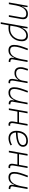

<svg xmlns="http://www.w3.org/2000/svg" viewBox="2239 -2809 795 5313"><g transform="rotate(90 2636.5 -152.5)"><path d="M48.3 0 139.6 -517.6H177.7L159.2 -365.7H166.5Q188 -442.9 238 -485.1Q288.1 -527.3 364.7 -527.3Q511.7 -527.3 511.7 -394.5Q511.7 -370.1 506.3 -340.3L446.3 0H399.4L460 -344.2Q463.9 -366.7 463.9 -385.7Q463.9 -424.3 447.3 -447.8Q421.9 -482.4 355 -482.4Q305.7 -482.4 262.5 -455.3Q219.2 -428.2 185.3 -366.2Q151.4 -304.2 130.4 -198.7L95.2 0Z M642.1 224.6H595.2L635.3 -0.5Q634.8 -0.5 634.3 -0.5L635.3 -1.5L726.6 -517.6H766.6L748 -375.5L746.1 -365.7H753.4Q779.8 -437.5 833.3 -482.4Q886.7 -527.3 971.7 -527.3Q1043 -527.3 1082 -484.1Q1121.1 -440.9 1121.1 -361.3Q1121.1 -282.2 1094.2 -214.6Q1067.4 -147 1019.3 -96.7Q971.2 -46.4 906.5 -18.3Q841.8 9.8 765.6 9.8Q744.1 9.8 723.1 8.5Q702.1 7.3 680.7 5.4ZM689.5 -42.5Q723.6 -35.2 776.4 -35.2Q861.3 -35.2 928.7 -77.4Q996.1 -119.6 1035.2 -192.4Q1074.2 -265.1 1074.2 -356.4Q1074.2 -416.5 1043.5 -449.5Q1012.7 -482.4 957 -482.4Q911.1 -482.4 864.3 -453.9Q817.4 -425.3 778.8 -364.7Q740.2 -304.2 718.3 -208Z M1373.5 10.3Q1222.7 10.3 1222.7 -145Q1222.7 -227.1 1250.5 -317.6Q1278.3 -408.2 1325.2 -527.3L1369.6 -518.1Q1320.8 -388.7 1295.2 -300.8Q1269.5 -212.9 1269.5 -147.5Q1269.5 -34.7 1378.4 -34.7Q1469.2 -34.7 1529.3 -112.8Q1589.4 -190.9 1620.1 -358.4L1648.9 -517.6H1695.3L1622.6 -106.9Q1621.1 -97.7 1621.1 -89.8Q1621.1 -69.3 1632.3 -58.1Q1647.5 -43 1690.4 -40.5L1699.2 -40L1690.9 4.9H1685.5Q1632.8 4.9 1607.7 -13.9Q1582.5 -32.7 1579.1 -66.9Q1578.1 -74.2 1578.1 -82Q1578.1 -110.8 1587.9 -147H1578.6Q1559.6 -103 1533.4 -67.4Q1507.3 -31.7 1468.8 -10.7Q1430.2 10.3 1373.5 10.3Z M2000 -155.3Q1920.9 -155.3 1879.9 -199.5Q1838.9 -243.7 1838.9 -324.7Q1838.9 -372.1 1852.1 -418.7Q1865.2 -465.3 1887.7 -530.3L1934.1 -520.5Q1916.5 -468.8 1905.8 -433.8Q1895 -398.9 1890.1 -374Q1885.3 -349.1 1885.3 -326.2Q1885.3 -263.2 1917.2 -231.9Q1949.2 -200.7 2009.3 -200.7Q2086.9 -200.7 2139.4 -247.3Q2191.9 -293.9 2208 -364.7L2234.9 -517.6H2280.8L2214.4 -141.6Q2209 -111.8 2209 -91.3Q2209 -72.3 2213.4 -60.5Q2222.2 -35.2 2257.8 -35.2Q2270 -35.2 2287.1 -37.6L2278.8 8.3Q2265.1 9.8 2251.5 9.8Q2162.6 9.8 2162.6 -86.4Q2162.6 -108.9 2167.5 -136.7L2188.5 -256.3H2180.7Q2169.4 -238.3 2147.7 -214.4Q2126 -190.4 2090.1 -172.9Q2054.2 -155.3 2000 -155.3Z M2545.4 10.3Q2394.5 10.3 2394.5 -145Q2394.5 -227.1 2422.4 -317.6Q2450.2 -408.2 2497.1 -527.3L2541.5 -518.1Q2492.7 -388.7 2467 -300.8Q2441.4 -212.9 2441.4 -147.5Q2441.4 -34.7 2550.3 -34.7Q2641.1 -34.7 2701.2 -112.8Q2761.2 -190.9 2792 -358.4L2820.8 -517.6H2867.2L2794.4 -106.9Q2793 -97.7 2793 -89.8Q2793 -69.3 2804.2 -58.1Q2819.3 -43 2862.3 -40.5L2871.1 -40L2862.8 4.9H2857.4Q2804.7 4.9 2779.5 -13.9Q2754.4 -32.7 2751 -66.9Q2750 -74.2 2750 -82Q2750 -110.8 2759.8 -147H2750.5Q2731.4 -103 2705.3 -67.4Q2679.2 -31.7 2640.6 -10.7Q2602.1 10.3 2545.4 10.3Z M2978 0 3069.3 -517.6H3116.2L3074.2 -280.8H3369.6L3411.6 -517.6H3457.5L3391.1 -141.6Q3385.7 -112.3 3385.7 -91.3Q3385.7 -72.8 3390.1 -60.5Q3398.4 -35.2 3432.6 -35.2Q3446.8 -35.2 3463.9 -37.6L3455.6 8.3Q3441.9 9.8 3426.3 9.8Q3374 9.8 3352.5 -25.9Q3338.9 -47.4 3338.9 -84.5Q3338.9 -107.9 3344.2 -136.7L3361.8 -236.8H3066.9L3024.9 0Z M3810.5 -35.2Q3851.1 -35.2 3897.2 -48.3Q3943.4 -61.5 3986.3 -85.4L4003.4 -47.9Q3957.5 -21 3905.8 -5.6Q3854 9.8 3806.2 9.8Q3709 9.8 3654.3 -46.9Q3599.6 -103.5 3599.6 -204.6Q3599.6 -356.4 3673.6 -441.9Q3747.6 -527.3 3879.4 -527.3Q3956.1 -527.3 3999 -491.2Q4042 -455.1 4042 -390.6Q4042 -294.9 3937.7 -247.3Q3833.5 -199.7 3646.5 -195.8Q3649.9 -120.1 3692.9 -77.6Q3735.8 -35.2 3810.5 -35.2ZM3647.9 -240.2Q3815.9 -244.1 3905.5 -280.5Q3995.1 -316.9 3995.1 -389.2Q3995.1 -432.6 3963.9 -457.5Q3932.6 -482.4 3875.5 -482.4Q3775.4 -482.4 3715.8 -418.5Q3656.2 -354.5 3647.9 -240.2Z M4149.9 0 4241.2 -517.6H4288.1L4246.1 -280.8H4541.5L4583.5 -517.6H4629.4L4563 -141.6Q4557.6 -112.3 4557.6 -91.3Q4557.6 -72.8 4562 -60.5Q4570.3 -35.2 4604.5 -35.2Q4618.7 -35.2 4635.7 -37.6L4627.4 8.3Q4613.8 9.8 4598.1 9.8Q4545.9 9.8 4524.4 -25.9Q4510.7 -47.4 4510.7 -84.5Q4510.7 -107.9 4516.1 -136.7L4533.7 -236.8H4238.8L4196.8 0Z M4889.2 10.3Q4738.3 10.3 4738.3 -145Q4738.3 -227.1 4766.1 -317.6Q4793.9 -408.2 4840.8 -527.3L4885.3 -518.1Q4836.4 -388.7 4810.8 -300.8Q4785.2 -212.9 4785.2 -147.5Q4785.2 -34.7 4894 -34.7Q4984.9 -34.7 5044.9 -112.8Q5105 -190.9 5135.7 -358.4L5164.6 -517.6H5210.9L5138.2 -106.9Q5136.7 -97.7 5136.7 -89.8Q5136.7 -69.3 5147.9 -58.1Q5163.1 -43 5206.1 -40.5L5214.8 -40L5206.5 4.9H5201.2Q5148.4 4.9 5123.3 -13.9Q5098.1 -32.7 5094.7 -66.9Q5093.8 -74.2 5093.8 -82Q5093.8 -110.8 5103.5 -147H5094.2Q5075.2 -103 5049.1 -67.4Q5022.9 -31.7 4984.4 -10.7Q4945.8 10.3 4889.2 10.3Z"/></g></svg>

Font: CaskaydiaCove NFP ExtraLight
Style: Italic
Weight: 200
Italic angle: -10°
Designer: Aaron Bell
Foundry: Saja Typeworks
Version: Version 2111.001; VTT 6.35;Nerd Fonts 3.1.1